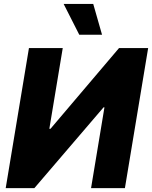

<svg xmlns="http://www.w3.org/2000/svg" viewBox="-20 -977 789 997"><path d="M9.6 0 130.3 -727.3H305.8L236.2 -308.2H242.2L598 -727.3H749.3L628.6 0H452.8L522.4 -419.7H517.8L158.4 0ZM310.4 -956.7H464.1L509.9 -796.5H391.7Z"/></svg>

Font: Inter P Extra Bold
Style: Italic
Weight: 800
Italic angle: 9.39999°
Designer: Rasmus Andersson
Foundry: rsms
Version: Version 3.018;git-588b23468